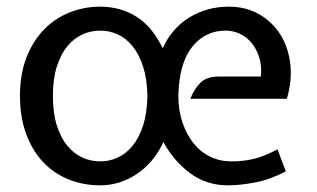

<svg xmlns="http://www.w3.org/2000/svg" viewBox="-20 -547 952 577"><path d="M516 -259Q516 -215 528.5 -178.5Q541 -142 562 -116Q583 -90 612 -76Q641 -62 675 -62Q710 -62 740.5 -69Q771 -76 814 -98L839 -32Q791 -7 746 1.5Q701 10 665 10Q601 10 552 -26Q503 -62 471 -120Q442 -58 391 -24Q340 10 281 10Q231 10 187 -7.5Q143 -25 110.5 -59Q78 -93 59 -143.5Q40 -194 40 -259Q40 -324 59.5 -374Q79 -424 112 -458Q145 -492 189 -509.5Q233 -527 281 -527Q341 -527 389 -497.5Q437 -468 469 -402Q496 -462 549 -494.5Q602 -527 668 -527Q719 -527 759 -504Q799 -481 823 -442.5Q847 -404 852.5 -354Q858 -304 842 -250H552Q563 -279 582 -298Q601 -317 637 -317H764Q767 -346 760 -371Q753 -396 738.5 -415Q724 -434 703 -444.5Q682 -455 658 -455Q596 -455 557 -405.5Q518 -356 516 -259ZM423 -259Q422 -310 410 -347Q398 -384 378.5 -408Q359 -432 334 -443.5Q309 -455 281 -455Q252 -455 226.5 -443Q201 -431 181.5 -407Q162 -383 150.5 -346Q139 -309 139 -259Q139 -208 150.5 -171Q162 -134 181.5 -110Q201 -86 226.5 -74Q252 -62 281 -62Q309 -62 334 -73.5Q359 -85 378.5 -109Q398 -133 410 -170Q422 -207 423 -259Z"/></svg>

Font: Expletus Sans
Style: Regular
Weight: 400
Designer: Jasper de Waard
Foundry: Designtown
Version: Version 7.028